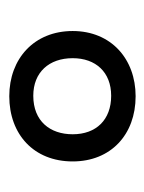

<svg xmlns="http://www.w3.org/2000/svg" viewBox="32 -796 319 424"><g transform="rotate(-90 192.0 -583.5)"><path d="M192 -444C274 -444 336 -498 336 -583C336 -668 275 -723 192 -723C108 -723 48 -669 48 -583C48 -499 107 -444 192 -444ZM193 -498C140 -498 108 -531 108 -583C108 -633 137 -670 193 -670C245 -670 276 -635 276 -583C276 -532 245 -498 193 -498Z"/></g></svg>

Font: Noto Sans Georgian Condensed
Style: Regular
Weight: 400
Width: 3
Designer: Monotype Design Team, Akaki Razmadze
Foundry: Google LLC
Version: Version 2.005